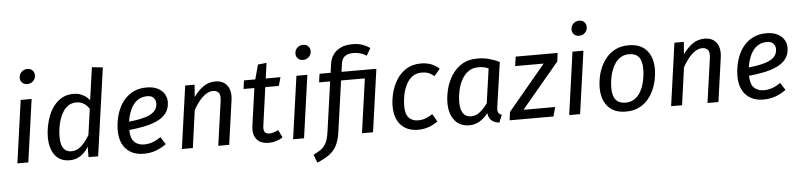

<svg xmlns="http://www.w3.org/2000/svg" viewBox="-52 -1087 6698 1608"><g transform="rotate(-5 3296.5 -283.0)"><path d="M130.5 -527.1H222.5L148.5 0H56.5ZM197.9 -654.6Q170.7 -654.6 154.6 -671.2Q138.5 -687.8 138.5 -712Q138.5 -741.2 158.7 -760.8Q178.8 -780.5 208.1 -780.5Q235.2 -780.5 251.3 -763.9Q267.4 -747.3 267.4 -723.1Q267.4 -693.9 247.3 -674.3Q227.1 -654.6 197.9 -654.6Z M709.5 -473.4 748.5 -748.2 839.5 -738.1 735.5 0H654.6L655.6 -86.8Q637.6 -56.9 613.1 -34.4Q588.7 -11.9 559.7 0.1Q530.7 12.1 496.6 12.1Q414.6 12.1 372.1 -44.9Q329.6 -101.9 329.6 -197Q329.6 -238 338.1 -284.6Q346.6 -331.1 364.2 -376.1Q381.7 -421.1 410.7 -458.1Q439.7 -495.1 480.2 -517.1Q520.7 -539.1 574.8 -539.1Q605.7 -539.1 630.7 -530.2Q655.6 -521.2 675.6 -506.8Q695.6 -492.3 709.5 -473.4ZM592 -465.5Q554.1 -465.5 526.2 -447Q498.3 -428.6 479.4 -398.6Q460.5 -368.7 449 -332.3Q437.6 -295.8 432.6 -258.9Q427.6 -222 427.6 -190.1Q427.6 -123.3 451 -92.4Q474.4 -61.6 515.1 -61.6Q548 -61.6 573.9 -76.6Q599.8 -91.5 623.2 -119Q646.6 -146.4 669.5 -183.2L700.5 -401.9Q687.5 -422.8 671.6 -436.7Q655.7 -450.6 636.3 -458Q616.9 -465.5 592 -465.5Z M1189.1 -539.1Q1245.2 -539.1 1282.3 -520.1Q1319.4 -501.1 1338 -470.6Q1356.5 -440 1356.5 -405Q1356.5 -348 1328 -310.4Q1299.5 -272.9 1249.9 -249.9Q1200.4 -226.9 1135.9 -214.4Q1071.4 -201.9 1000.5 -195L1009.6 -265.4Q1068.5 -271.3 1114.8 -280.8Q1161.2 -290.3 1193.5 -305.8Q1225.8 -321.3 1242.7 -344.7Q1259.6 -368.1 1259.6 -401.9Q1259.6 -414.9 1253.6 -429.3Q1247.6 -443.8 1232.2 -454.7Q1216.8 -465.6 1187.9 -465.6Q1147 -465.6 1117.7 -448.7Q1088.3 -431.7 1068.3 -403.2Q1048.4 -374.7 1036.5 -339.8Q1024.5 -304.9 1019.5 -269.4Q1014.6 -234 1014.6 -202.1Q1014.6 -126.3 1046 -95.9Q1077.4 -65.5 1128.2 -65.5Q1165.2 -65.5 1199.2 -77.5Q1233.1 -89.5 1269.2 -114.5L1308.4 -52Q1265.4 -21 1218.8 -4.5Q1172.2 12.1 1119.1 12.1Q1054.9 12.1 1009.8 -14Q964.7 -40 941.1 -88Q917.6 -136.1 917.6 -202.1Q917.6 -245.1 926.6 -292.1Q935.6 -339.1 955.2 -383.1Q974.7 -427.1 1006.8 -462.1Q1038.8 -497.1 1083.9 -518.1Q1129 -539.1 1189.1 -539.1Z M1767.4 -539.1Q1833.4 -539.1 1866.9 -494.2Q1900.3 -449.2 1889.3 -370.2L1837.3 0H1745.3L1797.3 -367.7Q1805.3 -423.5 1788.4 -442.4Q1771.5 -461.3 1741.7 -461.3Q1708.9 -461.3 1678.5 -440.4Q1648.2 -419.5 1622.3 -386.6Q1596.4 -353.6 1575.4 -315.6L1531.5 0H1439.5L1513.5 -527.1H1592.4L1584.5 -424.2Q1621.4 -476.2 1665.9 -507.7Q1710.5 -539.1 1767.4 -539.1Z M2135.7 -649 2208.6 -657.1 2136.7 -139.6Q2130.7 -99.6 2141.7 -82.6Q2152.6 -65.7 2181.5 -65.7Q2201.5 -65.7 2218.9 -71.7Q2236.4 -77.6 2257.3 -87.6L2287.5 -23Q2259.4 -5 2229.7 3.6Q2200.1 12.1 2170 12.1Q2101.8 12.1 2068.2 -28.1Q2034.6 -68.2 2044.7 -141.6L2094.6 -496.8ZM2007.9 -527.1H2314.6L2294.4 -455.5H1997.8Z M2448.5 -527.1H2540.5L2466.5 0H2374.5ZM2515.9 -654.6Q2488.7 -654.6 2472.6 -671.2Q2456.5 -687.8 2456.5 -712Q2456.5 -741.2 2476.7 -760.8Q2496.8 -780.5 2526.1 -780.5Q2553.2 -780.5 2569.3 -763.9Q2585.4 -747.3 2585.4 -723.1Q2585.4 -693.9 2565.3 -674.3Q2545.1 -654.6 2515.9 -654.6Z M2939.2 -750.1Q2986.3 -750.1 3021.4 -737.7Q3056.5 -725.2 3085.7 -705.2L3050.4 -643.5Q3027.3 -659.5 2998.3 -667.5Q2969.4 -675.5 2942.4 -675.5Q2890.5 -675.5 2866.5 -655Q2842.6 -634.6 2837.6 -596.6L2757.7 -29.5Q2747.7 44.7 2723 88.9Q2698.4 133 2658.7 160.6Q2619 188.2 2559.9 213.1L2533.7 143.4Q2569.8 127.5 2596.3 109Q2622.8 90.5 2640.2 58.5Q2657.7 26.5 2665.7 -29.4L2746.6 -601.7Q2752.6 -645.8 2776.7 -679.4Q2800.8 -713 2841.4 -731.6Q2882 -750.1 2939.2 -750.1ZM3043.4 -455.5H2632.8L2642.9 -527.1H3063.5ZM3027.6 -527.1H3120.6L3046.6 0H2953.6Z M3496.1 -539.1Q3540.2 -539.1 3578.8 -525.6Q3617.3 -512 3649.3 -481L3599.9 -423.5Q3575.9 -444.5 3552 -453.4Q3528 -462.4 3497.1 -462.4Q3447.2 -462.4 3414.3 -436.5Q3381.4 -410.6 3362 -369.7Q3342.6 -328.8 3334.1 -282.9Q3325.6 -237 3325.6 -196.2Q3325.6 -127.4 3354.1 -97Q3382.5 -66.6 3432.3 -66.6Q3467.2 -66.6 3495.1 -77.6Q3523 -88.6 3554 -107.6L3591.3 -43Q3552.3 -15 3511.3 -1.5Q3470.2 12.1 3426.1 12.1Q3331.9 12.1 3280.2 -45Q3228.6 -102.1 3228.6 -203.1Q3228.6 -255.1 3243.1 -313.1Q3257.7 -371.1 3289.2 -422.6Q3320.8 -474.1 3371.9 -506.6Q3423 -539.1 3496.1 -539.1Z M3970 -539.1Q4021 -539.1 4065.7 -527.6Q4110.4 -516.1 4155.5 -494L4101.6 -120.5Q4097.6 -92.5 4103 -77Q4108.5 -61.6 4133.5 -51.6L4107.2 12Q4081.1 8.1 4061 -1.4Q4041 -11 4029.4 -29.5Q4017.8 -48 4013.7 -76Q3982.8 -36 3943.3 -11.9Q3903.8 12.1 3856.7 12.1Q3775.7 12.1 3732.1 -43.5Q3688.6 -99 3688.6 -190.1Q3688.6 -244.1 3703.6 -304.6Q3718.7 -365.2 3752.2 -418.7Q3785.7 -472.2 3839.3 -505.7Q3892.9 -539.1 3970 -539.1ZM3971.9 -465.5Q3922.1 -465.5 3886.7 -439.6Q3851.3 -413.6 3829.4 -371.7Q3807.5 -329.8 3797.6 -281.4Q3787.6 -233 3787.6 -189.1Q3787.6 -123.3 3811 -92.4Q3834.4 -61.6 3876.2 -61.6Q3919.9 -61.6 3952.8 -89.5Q3985.7 -117.3 4016.5 -158.2L4057.5 -448.6Q4036.6 -457.6 4017.2 -461.6Q3997.8 -465.5 3971.9 -465.5Z M4291.8 -527.1H4644.4L4635.4 -456.4L4318.2 -77.7H4584.6L4563.4 0H4194.8L4203.9 -69.7L4520.1 -448.4H4280.7Z M4769.5 -527.1H4861.5L4787.5 0H4695.5ZM4836.9 -654.6Q4809.7 -654.6 4793.6 -671.2Q4777.5 -687.8 4777.5 -712Q4777.5 -741.2 4797.7 -760.8Q4817.8 -780.5 4847.1 -780.5Q4874.2 -780.5 4890.3 -763.9Q4906.4 -747.3 4906.4 -723.1Q4906.4 -693.9 4886.3 -674.3Q4866.1 -654.6 4836.9 -654.6Z M5171.9 12.1Q5073.8 12.1 5021.7 -46.9Q4969.6 -106 4969.6 -206Q4969.6 -245.1 4978.1 -290.2Q4986.7 -335.2 5006.2 -379.2Q5025.7 -423.2 5057.7 -459.7Q5089.8 -496.2 5135.3 -517.7Q5180.9 -539.1 5243 -539.1Q5341.1 -539.1 5392.7 -480.6Q5444.3 -422.1 5444.3 -321Q5444.3 -282.9 5435.8 -237.9Q5427.3 -192.9 5408.2 -148.9Q5389.2 -104.9 5357.7 -68.4Q5326.1 -31.9 5280.1 -9.9Q5234 12.1 5171.9 12.1ZM5175.1 -62.6Q5215.9 -62.6 5245.3 -80.6Q5274.7 -98.5 5294.6 -128Q5314.5 -157.4 5325.9 -192.9Q5337.4 -228.3 5342.3 -264.7Q5347.3 -301.1 5347.3 -331Q5347.3 -399.8 5320 -432.1Q5292.6 -464.5 5239.9 -464.5Q5199 -464.5 5169.6 -446.5Q5140.2 -428.5 5120.3 -399.1Q5100.4 -369.6 5088.5 -334.2Q5076.6 -298.8 5071.6 -262.4Q5066.6 -226 5066.6 -196Q5066.6 -127.3 5094.5 -94.9Q5122.3 -62.6 5175.1 -62.6Z M5880.4 -539.1Q5946.4 -539.1 5979.9 -494.2Q6013.3 -449.2 6002.3 -370.2L5950.3 0H5858.3L5910.3 -367.7Q5918.3 -423.5 5901.4 -442.4Q5884.5 -461.3 5854.7 -461.3Q5821.9 -461.3 5791.5 -440.4Q5761.2 -419.5 5735.3 -386.6Q5709.4 -353.6 5688.4 -315.6L5644.5 0H5552.5L5626.5 -527.1H5705.4L5697.5 -424.2Q5734.4 -476.2 5778.9 -507.7Q5823.5 -539.1 5880.4 -539.1Z M6399.1 -539.1Q6455.2 -539.1 6492.3 -520.1Q6529.4 -501.1 6548 -470.6Q6566.5 -440 6566.5 -405Q6566.5 -348 6538 -310.4Q6509.5 -272.9 6459.9 -249.9Q6410.4 -226.9 6345.9 -214.4Q6281.4 -201.9 6210.5 -195L6219.6 -265.4Q6278.5 -271.3 6324.8 -280.8Q6371.2 -290.3 6403.5 -305.8Q6435.8 -321.3 6452.7 -344.7Q6469.6 -368.1 6469.6 -401.9Q6469.6 -414.9 6463.6 -429.3Q6457.6 -443.8 6442.2 -454.7Q6426.8 -465.6 6397.9 -465.6Q6357 -465.6 6327.7 -448.7Q6298.3 -431.7 6278.3 -403.2Q6258.4 -374.7 6246.5 -339.8Q6234.5 -304.9 6229.5 -269.4Q6224.6 -234 6224.6 -202.1Q6224.6 -126.3 6256 -95.9Q6287.4 -65.5 6338.2 -65.5Q6375.2 -65.5 6409.2 -77.5Q6443.1 -89.5 6479.2 -114.5L6518.4 -52Q6475.4 -21 6428.8 -4.5Q6382.2 12.1 6329.1 12.1Q6264.9 12.1 6219.8 -14Q6174.7 -40 6151.1 -88Q6127.6 -136.1 6127.6 -202.1Q6127.6 -245.1 6136.6 -292.1Q6145.6 -339.1 6165.2 -383.1Q6184.7 -427.1 6216.8 -462.1Q6248.8 -497.1 6293.9 -518.1Q6339 -539.1 6399.1 -539.1Z"/></g></svg>

Font: Fira Sans Variable
Style: Italic
Weight: 397
Italic angle: -8°
Designer: Carrois Corporate & Edenspiekermann AG
Foundry: Carrois Corporate GbR & Edenspiekermann AG
Version: Version 4.202